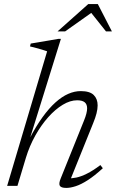

<svg xmlns="http://www.w3.org/2000/svg" viewBox="-20 -911 568 941"><path d="M107 -138 65.5 0H15L211 -659.5Q202 -663 187.8 -667.2Q173.5 -671.5 157.5 -675.8Q141.5 -680 127 -683.5L130.5 -697.5L266 -720.5H278.5L126 -230.5L124.5 -231Q156.5 -292.5 188.5 -336.8Q220.5 -381 252 -409.2Q283.5 -437.5 314.5 -451Q345.5 -464.5 375.5 -464.5Q420 -464.5 439.2 -445.5Q458.5 -426.5 458.5 -394.5Q458.5 -377 453 -355.2Q447.5 -333.5 436.5 -307L321 -20.5L313 -37.5Q331.5 -36 354.2 -40.8Q377 -45.5 406.2 -60Q435.5 -74.5 472 -102L484 -86.5Q443.5 -49.5 410.5 -28.2Q377.5 -7 351.2 1.5Q325 10 305 10Q279.5 10 273.2 -0.5Q267 -11 277.5 -36.5L391.5 -319.5Q399.5 -339 403.2 -354Q407 -369 407 -380Q407 -400 395 -409.8Q383 -419.5 358 -419.5Q324 -419.5 287.5 -397.5Q251 -375.5 216.2 -336.5Q181.5 -297.5 153 -246.5Q124.5 -195.5 107 -138ZM262 -757 412.5 -891H459.5L528.5 -757H499.5L421.5 -855H437.5L299 -757Z"/></svg>

Font: Newsreader Light
Style: Italic
Weight: 300
Italic angle: -17°
Designer: Hugues Gentile
Foundry: Production Type
Version: Version 1.003